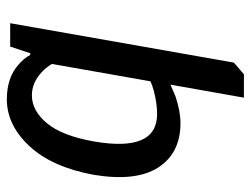

<svg xmlns="http://www.w3.org/2000/svg" viewBox="-108 -632 750 575"><g transform="rotate(90 267.5 -345.0)"><path d="M278 10Q213 10 174 -25Q156 -40 145 -60H140L120 0H50L168 -670L203 -700H273L234 -480L269 -495Q314 -510 349 -510Q439 -510 482 -443.5Q525 -377 504 -250Q481 -125 418 -57.5Q355 10 278 10ZM266 -65Q312 -65 349.5 -110Q387 -155 404 -250Q437 -440 322 -440Q290 -440 252 -430Q234 -425 224 -420L172 -125Q182 -108 196 -95Q228 -65 266 -65Z"/></g></svg>

Font: Scada
Style: Italic
Weight: 400
Italic angle: -10°
Designer: Jovanny Lemonad
Foundry: Jovanny Lemonad
Version: Version 4.100;PS 004.100;hotconv 1.0.88;makeotf.lib2.5.64775